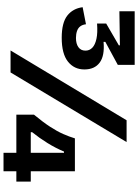

<svg xmlns="http://www.w3.org/2000/svg" viewBox="133 -879 786 1092"><g transform="rotate(90 526.0 -333.0)"><path d="M195 -291Q109 -291 68.5 -323Q28 -355 21 -410L118 -429Q120 -410 129.5 -397Q139 -384 156.5 -378Q174 -372 196 -372Q229 -372 248.5 -386Q268 -400 268 -426Q268 -449 251.5 -465Q235 -481 201 -488.5Q167 -496 114 -492V-544L238 -616V-622L44 -619V-706H349V-610L218 -539V-529Q297 -536 336 -507Q375 -478 375 -420Q375 -362 330.5 -326.5Q286 -291 195 -291ZM267 0 664 -660H788L392 0ZM632 -33V-133Q675 -185 701 -225Q727 -265 742 -299Q757 -333 767 -366H954V40H849V-304H842Q822 -256 793.5 -210Q765 -164 732 -123V-115H1013V-33Z"/></g></svg>

Font: Bricolage Grotesque 18pt SemiBold
Style: Regular
Weight: 600
Version: Version 1.001;gftools[0.9.33.dev8+g029e19f]